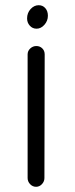

<svg xmlns="http://www.w3.org/2000/svg" viewBox="-20 -510 285 730"><path d="M119.1 -400.9Q103.5 -400.9 93.3 -412.4Q83 -423.8 83 -439.9Q83 -460.9 96.4 -475.6Q109.9 -490.2 127 -490.2Q142.6 -490.2 152.3 -479Q162.1 -467.8 162.1 -450.2Q162.1 -430.7 148.9 -415.8Q135.7 -400.9 119.1 -400.9ZM117.2 200.2Q104 200.2 94.5 190.2Q85 180.2 85 167V-303.2Q85 -316.4 95 -325.7Q105 -335 118.2 -335Q131.8 -335 140.9 -325.9Q149.9 -316.9 149.9 -303.2L148.9 167Q148.9 180.2 139.4 190.2Q129.9 200.2 117.2 200.2Z"/></svg>

Font: Comic Neue
Style: Regular
Weight: 400
Designer: Craig Rozynski
Foundry: Craig Rozynski
Version: Version 2.003;hotconv 1.0.109;makeotfexe 2.5.65596